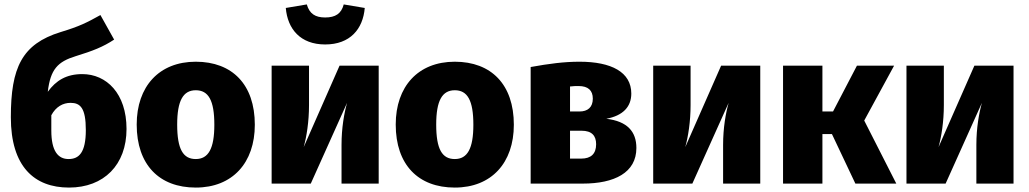

<svg xmlns="http://www.w3.org/2000/svg" viewBox="-20 -830 4654 868"><path d="M352 -495C280 -495 233 -466 196 -415C208 -517 241 -551 322 -576C400 -600 446 -618 496 -651L434 -762C373 -728 340 -711 254 -685C79 -631 29 -524 29 -300C29 -77 135 18 292 18C450 18 552 -85 552 -247C552 -408 461 -495 352 -495ZM290 -111C243 -111 212 -146 212 -240V-309C233 -348 265 -365 299 -365C343 -365 368 -342 368 -242C368 -140 337 -111 290 -111Z M865 -551C699 -551 598 -439 598 -267C598 -85 700 18 865 18C1031 18 1132 -94 1132 -266C1132 -448 1030 -551 865 -551ZM865 -422C922 -422 949 -377 949 -266C949 -158 922 -111 865 -111C808 -111 781 -155 781 -267C781 -375 808 -422 865 -422Z M1450 -629C1563 -629 1621 -699 1629 -794L1534 -810C1523 -768 1496 -751 1450 -751C1405 -751 1379 -768 1367 -810L1272 -794C1280 -699 1338 -629 1450 -629ZM1692 -533H1515L1353 -165C1366 -212 1377 -280 1377 -355V-533H1208V0H1385L1549 -365C1536 -319 1524 -252 1524 -175V0H1692Z M2036 -551C1870 -551 1769 -439 1769 -267C1769 -85 1871 18 2036 18C2202 18 2303 -94 2303 -266C2303 -448 2201 -551 2036 -551ZM2036 -422C2093 -422 2120 -377 2120 -266C2120 -158 2093 -111 2036 -111C1979 -111 1952 -155 1952 -267C1952 -375 1979 -422 2036 -422Z M2721 -293C2796 -307 2834 -347 2834 -407C2834 -504 2744 -551 2600 -551C2530 -551 2462 -542 2379 -527V0H2615C2757 0 2857 -49 2857 -161C2857 -235 2816 -282 2721 -293ZM2596 -441C2639 -441 2660 -421 2660 -384C2660 -345 2637 -326 2600 -326H2557V-439C2573 -441 2583 -441 2596 -441ZM2608 -113H2557V-239H2609C2655 -239 2675 -217 2675 -178C2675 -134 2651 -113 2608 -113Z M3417 -533H3240L3078 -165C3091 -212 3102 -280 3102 -355V-533H2933V0H3110L3274 -365C3261 -319 3249 -252 3249 -175V0H3417Z M4022 -533H3854L3746 -326H3698V-533H3520V0H3698V-224H3741L3847 0H4032L3887 -285Z M4562 -533H4385L4223 -165C4236 -212 4247 -280 4247 -355V-533H4078V0H4255L4419 -365C4406 -319 4394 -252 4394 -175V0H4562Z"/></svg>

Font: Fira Sans ExtraBold
Style: Regular
Weight: 800
Designer: bBox Type GmbH & Carrois Corporate GbR & Edenspiekermann AG
Foundry: bBox Type GmbH & Carrois Corporate GbR & Edenspiekermann AG
Version: Version 4.300;PS 004.300;hotconv 1.0.88;makeotf.lib2.5.64775